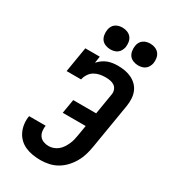

<svg xmlns="http://www.w3.org/2000/svg" viewBox="-230 -1075 1060 1196"><g transform="rotate(30 300.0 -477.5)"><path d="M258 8Q230 8 202 3.5Q174 -1 149 -12Q124 -23 105 -41.5Q86 -60 74.5 -84.5Q63 -109 59.5 -137.5Q56 -166 61 -194H180Q177 -175 179.5 -155.5Q182 -136 192.5 -121.5Q203 -107 221 -100Q239 -93 258 -93Q275 -93 292.5 -99Q310 -105 324.5 -117Q339 -129 349 -144.5Q359 -160 366.5 -176.5Q374 -193 378 -210Q382 -227 385 -245L397 -317H232L249 -418H414L439 -569Q442 -586 436 -602Q430 -618 417 -627Q404 -636 387 -639Q370 -642 354 -642Q333 -642 312.5 -638Q292 -634 273.5 -623Q255 -612 243 -593Q231 -574 227 -554H123L153 -735H257L250 -687Q263 -702 279 -713.5Q295 -725 312.5 -731.5Q330 -738 348.5 -740.5Q367 -743 385 -743Q411 -743 436 -738.5Q461 -734 483.5 -723Q506 -712 523 -694.5Q540 -677 549 -654Q558 -631 559 -605Q560 -579 556 -553L502 -228Q497 -198 488.5 -169Q480 -140 464 -112Q448 -84 426 -60.5Q404 -37 376.5 -21Q349 -5 318.5 1.5Q288 8 258 8ZM490 -807Q472 -807 454.5 -814Q437 -821 427 -834.5Q417 -848 414 -866.5Q411 -885 414 -904Q416 -917 422.5 -929Q429 -941 440.5 -949Q452 -957 465 -960Q478 -963 490 -963Q509 -963 526 -956Q543 -949 553.5 -935.5Q564 -922 567 -903.5Q570 -885 567 -866Q564 -853 557.5 -841Q551 -829 540 -821Q529 -813 516 -810Q503 -807 490 -807ZM290 -807Q272 -807 254.5 -814Q237 -821 227 -834.5Q217 -848 214 -866.5Q211 -885 214 -904Q216 -917 222.5 -929Q229 -941 240.5 -949Q252 -957 265 -960Q278 -963 290 -963Q309 -963 326 -956Q343 -949 353.5 -935.5Q364 -922 367 -903.5Q370 -885 367 -866Q364 -853 357.5 -841Q351 -829 340 -821Q329 -813 316 -810Q303 -807 290 -807Z"/></g></svg>

Font: Iosevka Curly Slab Extended
Style: Bold Italic
Weight: 700
Width: 7
Italic angle: -9°
Monospace: yes
Designer: Belleve Invis
Foundry: Belleve Invis
Version: Version 11.0.0; ttfautohint (v1.8.3)